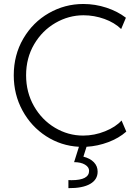

<svg xmlns="http://www.w3.org/2000/svg" viewBox="-20 -748 708 988"><path d="M348.1 179.2Q438.5 179.2 438.5 130.9Q438.5 111.8 417.2 99.1Q396 86.4 361.3 86.4L386.2 7.3Q294.4 2.4 217.5 -47.1Q140.6 -96.7 95.7 -179.2Q50.8 -261.7 50.8 -360.4Q50.8 -465.3 99.9 -549.3Q148.9 -633.3 231.2 -680.4Q313.5 -727.5 408.7 -727.5Q469.7 -727.5 527.6 -708.5Q585.4 -689.5 627.9 -656.7L603.5 -598.6Q569.3 -631.8 517.1 -650.6Q464.8 -669.4 409.7 -669.4Q333.5 -669.4 265.4 -630.1Q197.3 -590.8 155.8 -520.3Q114.3 -449.7 114.3 -360.8Q114.3 -272.9 154.8 -201.9Q195.3 -130.9 262.9 -90.6Q330.6 -50.3 407.7 -50.3Q465.8 -50.3 520.8 -72.5Q575.7 -94.7 605.5 -127.9L629.9 -70.8Q591.8 -37.1 537.4 -16.6Q482.9 3.9 425.3 7.3L409.2 58.1Q443.8 66.9 463.1 86.9Q482.4 106.9 482.4 135.3Q482.4 176.3 443.8 198.5Q405.3 220.7 332 220.2V178.7Q337.9 179.2 348.1 179.2Z"/></svg>

Font: Reddit Sans Light
Style: Regular
Weight: 300
Designer: Stephen Hutchings
Foundry: Reddit
Version: Version 1.013